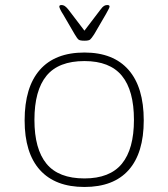

<svg xmlns="http://www.w3.org/2000/svg" viewBox="-20 -738 670 764"><path d="M316 6Q200 6 139 -61.5Q78 -129 78 -259Q78 -391 138.5 -460Q199 -529 316 -529Q431 -529 491.5 -460Q552 -391 552 -259Q552 -129 492 -61.5Q432 6 316 6ZM316 -28Q417 -28 465 -86.5Q513 -145 513 -261Q513 -378 465 -436.5Q417 -495 316 -495Q213 -495 165 -436.5Q117 -378 117 -261Q117 -145 165 -86.5Q213 -28 316 -28ZM407 -718Q416 -718 416 -712Q416 -708 410 -697.5Q404 -687 401 -681L355 -602Q344 -585 338.5 -580.5Q333 -576 316 -576Q298 -576 292.5 -580.5Q287 -585 277 -602L231 -681Q225 -690 220.5 -699Q216 -708 216 -712Q216 -718 225 -718Q231 -718 237 -714.5Q243 -711 252 -700L316 -616L380 -700Q388 -711 394 -714.5Q400 -718 407 -718Z"/></svg>

Font: Asap Semi Expanded Thin
Style: Regular
Weight: 100
Width: 6
Designer: Pablo Cosgaya
Foundry: Omnibus-Type
Version: Version 3.001; ttfautohint (v1.8.4.7-5d5b)